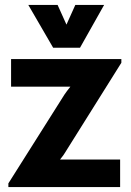

<svg xmlns="http://www.w3.org/2000/svg" viewBox="-20 -760 531 780"><path d="M95 -740H214L250 -660L286 -740H403L305 -566H196ZM14 0V-15L242 -376Q250 -388 266 -408H25V-520H473V-505L243 -138Q240 -132 224 -112H468V0Z"/></svg>

Font: Cal Sans
Style: Regular
Weight: 400
Designer: Designer Mark Davis DBA MarkFonts
Foundry: Designer Mark Davis DBA MarkFonts
Version: Version 1.000